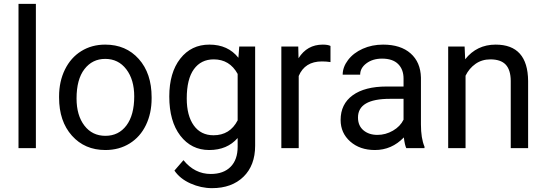

<svg xmlns="http://www.w3.org/2000/svg" viewBox="-20 -770 2833 998"><path d="M166.5 0H76.2V-750H166.5Z M287.1 -269Q287.1 -346.7 317.6 -408.7Q348.1 -470.7 402.6 -504.4Q457 -538.1 526.9 -538.1Q634.8 -538.1 701.4 -463.4Q768.1 -388.7 768.1 -264.6V-258.3Q768.1 -181.2 738.5 -119.9Q709 -58.6 654.1 -24.4Q599.1 9.8 527.8 9.8Q420.4 9.8 353.8 -64.9Q287.1 -139.6 287.1 -262.7ZM377.9 -258.3Q377.9 -170.4 418.7 -117.2Q459.5 -64 527.8 -64Q596.7 -64 637.2 -117.9Q677.7 -171.9 677.7 -269Q677.7 -356 636.5 -409.9Q595.2 -463.9 526.9 -463.9Q460 -463.9 418.9 -410.6Q377.9 -357.4 377.9 -258.3Z M859.9 -268.6Q859.9 -392.1 917 -465.1Q974.1 -538.1 1068.4 -538.1Q1165 -538.1 1219.2 -469.7L1223.6 -528.3H1306.2V-12.7Q1306.2 89.8 1245.4 148.9Q1184.6 208 1082 208Q1024.9 208 970.2 183.6Q915.5 159.2 886.7 116.7L933.6 62.5Q991.7 134.3 1075.7 134.3Q1141.6 134.3 1178.5 97.2Q1215.3 60.1 1215.3 -7.3V-52.7Q1161.1 9.8 1067.4 9.8Q974.6 9.8 917.2 -64.9Q859.9 -139.6 859.9 -268.6ZM950.7 -258.3Q950.7 -168.9 987.3 -117.9Q1023.9 -66.9 1089.8 -66.9Q1175.3 -66.9 1215.3 -144.5V-385.7Q1173.8 -461.4 1090.8 -461.4Q1024.9 -461.4 987.8 -410.2Q950.7 -358.9 950.7 -258.3Z M1697.8 -447.3Q1677.2 -450.7 1653.3 -450.7Q1564.5 -450.7 1532.7 -375V0H1442.4V-528.3H1530.3L1531.7 -467.3Q1576.2 -538.1 1657.7 -538.1Q1684.1 -538.1 1697.8 -531.2Z M2091.8 0Q2084 -15.6 2079.1 -55.7Q2016.1 9.8 1928.7 9.8Q1850.6 9.8 1800.5 -34.4Q1750.5 -78.6 1750.5 -146.5Q1750.5 -229 1813.2 -274.7Q1876 -320.3 1989.7 -320.3H2077.6V-361.8Q2077.6 -409.2 2049.3 -437.3Q2021 -465.3 1965.8 -465.3Q1917.5 -465.3 1884.8 -440.9Q1852.1 -416.5 1852.1 -381.8H1761.2Q1761.2 -421.4 1789.3 -458.3Q1817.4 -495.1 1865.5 -516.6Q1913.6 -538.1 1971.2 -538.1Q2062.5 -538.1 2114.3 -492.4Q2166 -446.8 2168 -366.7V-123.5Q2168 -50.8 2186.5 -7.8V0ZM1941.9 -68.8Q1984.4 -68.8 2022.5 -90.8Q2060.5 -112.8 2077.6 -147.9V-256.3H2006.8Q1840.8 -256.3 1840.8 -159.2Q1840.8 -116.7 1869.1 -92.8Q1897.5 -68.8 1941.9 -68.8Z M2395 -528.3 2397.9 -461.9Q2458.5 -538.1 2556.2 -538.1Q2723.6 -538.1 2725.1 -349.1V0H2634.8V-349.6Q2634.3 -406.7 2608.6 -434.1Q2583 -461.4 2528.8 -461.4Q2484.9 -461.4 2451.7 -438Q2418.5 -414.6 2399.9 -376.5V0H2309.6V-528.3Z"/></svg>

Font: Roboto
Style: Regular
Weight: 400
Designer: Google
Version: Version 2.134; 2016; ttfautohint (v1.6)